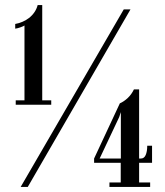

<svg xmlns="http://www.w3.org/2000/svg" viewBox="-20 -737 650 757"><path d="M42 -324V-341.5H76.5V-636.5Q72.5 -633.5 60.5 -629.2Q48.5 -625 40 -624V-642.5Q54 -645 68 -650.8Q82 -656.5 94.2 -666Q106.5 -675.5 115.5 -688.5Q124.5 -701.5 128.5 -717H146.5V-341.5H182V-324ZM61.5 0 468 -700H494.5L89.5 0ZM411.5 0V-17.5H456V-95H351V-112L452.5 -329.5Q468.5 -336.5 483.5 -350.5Q498.5 -364.5 508 -384.5H528.5V-112H535.5Q548.5 -112 554.5 -126Q560.5 -140 560.5 -162.5H579.5V-95H528.5V-17.5H572V0ZM371.5 -109 368.5 -112H456.5V-295L450 -275.5Z"/></svg>

Font: Imbue 48pt
Style: Regular
Weight: 400
Designer: Tyler Finck
Foundry: Etcetera Type Company
Version: Version 1.102